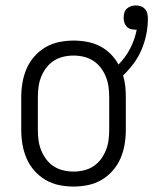

<svg xmlns="http://www.w3.org/2000/svg" viewBox="-20 -677 563 705"><path d="M250 8Q223 8 196.5 2.5Q170 -3 147 -16.5Q124 -30 106 -50.5Q88 -71 77.5 -95.5Q67 -120 62.5 -146.5Q58 -173 58 -200V-320Q58 -347 62.5 -373.5Q67 -400 77.5 -424.5Q88 -449 106 -469.5Q124 -490 147 -503.5Q170 -517 196.5 -522.5Q223 -528 250 -528Q275 -528 299.5 -523.5Q324 -519 346 -508Q368 -497 386 -479Q404 -461 415 -440Q441 -466 458 -499Q475 -532 482 -568H477Q468 -568 459.5 -570.5Q451 -573 445 -579.5Q439 -586 436.5 -594.5Q434 -603 434 -612Q434 -621 436.5 -630Q439 -639 445.5 -645Q452 -651 460.5 -654Q469 -657 478 -657Q488 -657 497 -654Q506 -651 512.5 -643.5Q519 -636 521 -627Q523 -618 523 -608Q523 -579 517 -550Q511 -521 499.5 -494Q488 -467 470.5 -443.5Q453 -420 432 -400Q438 -380 440 -360Q442 -340 442 -320V-200Q442 -173 437.5 -146.5Q433 -120 422.5 -95.5Q412 -71 394 -50.5Q376 -30 353 -16.5Q330 -3 303.5 2.5Q277 8 250 8ZM250 -47Q269 -47 288 -51.5Q307 -56 323 -66.5Q339 -77 350.5 -92.5Q362 -108 369 -125.5Q376 -143 378.5 -162Q381 -181 381 -200V-320Q381 -339 378.5 -358Q376 -377 369 -394.5Q362 -412 350.5 -427.5Q339 -443 323 -453.5Q307 -464 288 -468.5Q269 -473 250 -473Q231 -473 212 -468.5Q193 -464 177 -453.5Q161 -443 149.5 -427.5Q138 -412 131 -394.5Q124 -377 121.5 -358Q119 -339 119 -320V-200Q119 -181 121.5 -162Q124 -143 131 -125.5Q138 -108 149.5 -92.5Q161 -77 177 -66.5Q193 -56 212 -51.5Q231 -47 250 -47Z"/></svg>

Font: Iosevka Curly Light
Style: Regular
Weight: 300
Monospace: yes
Designer: Belleve Invis
Foundry: Belleve Invis
Version: Version 22.1.2; ttfautohint (v1.8.4)